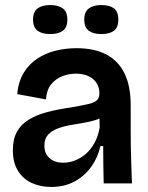

<svg xmlns="http://www.w3.org/2000/svg" viewBox="-20 -727 586 761"><path d="M183 14Q141 14 106.5 -1.5Q72 -17 51.5 -49.5Q31 -82 31 -132Q31 -176 47.5 -205.5Q64 -235 95 -253.5Q126 -272 168 -283Q210 -294 260 -301Q306 -309 330 -314.5Q354 -320 364 -329.5Q374 -339 374 -357Q374 -392 349 -413.5Q324 -435 280 -435Q253 -435 227 -425Q201 -415 183 -393Q165 -371 162 -333L48 -354Q53 -404 74 -438.5Q95 -473 127.5 -494.5Q160 -516 200 -526Q240 -536 283 -536Q354 -536 401.5 -511Q449 -486 473.5 -436Q498 -386 498 -310V-214Q498 -179 498.5 -143Q499 -107 500.5 -71Q502 -35 503 0H391Q390 -35 389.5 -71.5Q389 -108 389 -148H378Q368 -103 342 -66.5Q316 -30 276 -8Q236 14 183 14ZM231 -82Q253 -82 276 -90.5Q299 -99 319 -116Q339 -133 354 -159.5Q369 -186 375 -222L374 -274L400 -275Q387 -261 364 -253Q341 -245 313.5 -240.5Q286 -236 258 -231Q230 -226 207 -217Q184 -208 170 -192.5Q156 -177 156 -150Q156 -118 176.5 -100Q197 -82 231 -82ZM382 -592Q350 -592 332 -605Q314 -618 314 -650Q314 -680 332 -693.5Q350 -707 381 -707Q414 -707 431.5 -694Q449 -681 449 -649Q449 -618 431.5 -605Q414 -592 382 -592ZM179 -592Q147 -592 129 -605Q111 -618 111 -650Q111 -680 129 -693.5Q147 -707 179 -707Q210 -707 228.5 -694Q247 -681 247 -649Q247 -618 229 -605Q211 -592 179 -592Z"/></svg>

Font: Bricolage Grotesque 60pt SemiBold
Style: Regular
Weight: 600
Version: Version 1.001;gftools[0.9.33.dev8+g029e19f]